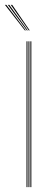

<svg xmlns="http://www.w3.org/2000/svg" viewBox="-49 -770 209 790"><path d="M76 0V-600H80V0ZM60 0V-600H64V0ZM68 0V-600H72V0ZM53.2 -645 -28.8 -750H-22.8L57.2 -645ZM61.2 -645 -16.8 -750H-10.8L65.2 -645ZM69.2 -645 -4.8 -750H1.2L73.2 -645Z"/></svg>

Font: Big Shoulders Inline Display Thin
Style: Regular
Weight: 100
Designer: Patric King
Foundry: XO Type Co
Version: Version 1.000